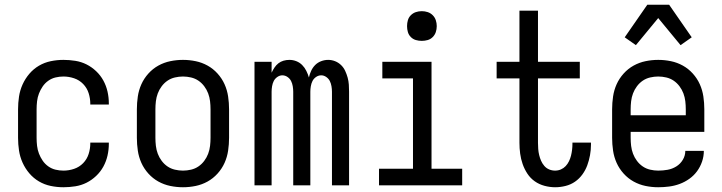

<svg xmlns="http://www.w3.org/2000/svg" viewBox="-20 -780 3040 808"><path d="M247 8Q220 8 193.5 2.5Q167 -3 144 -16.5Q121 -30 103.5 -50.5Q86 -71 75 -95.5Q64 -120 60 -146.5Q56 -173 56 -200V-320Q56 -347 60 -373.5Q64 -400 75 -424.5Q86 -449 103.5 -469.5Q121 -490 144 -503.5Q167 -517 193.5 -522.5Q220 -528 247 -528Q272 -528 297 -524Q322 -520 344 -509Q366 -498 384.5 -480.5Q403 -463 415 -441Q427 -419 432.5 -394.5Q438 -370 438 -345V-340H360V-343Q360 -366 353 -388Q346 -410 330 -426.5Q314 -443 292 -450.5Q270 -458 247 -458Q230 -458 213.5 -454Q197 -450 183 -440Q169 -430 159.5 -416Q150 -402 144 -386.5Q138 -371 136 -354Q134 -337 134 -320V-200Q134 -183 136 -166Q138 -149 144 -133.5Q150 -118 159.5 -104Q169 -90 183 -80Q197 -70 213.5 -66Q230 -62 247 -62Q270 -62 292 -69.5Q314 -77 330 -93.5Q346 -110 353 -132Q360 -154 360 -177V-180H438V-175Q438 -150 432.5 -125.5Q427 -101 415 -79Q403 -57 384.5 -39.5Q366 -22 344 -11Q322 0 297 4Q272 8 247 8Z M750 8Q723 8 696.5 2.5Q670 -3 646.5 -16Q623 -29 604.5 -49.5Q586 -70 575 -94.5Q564 -119 560 -146Q556 -173 556 -200V-320Q556 -347 560 -374Q564 -401 575 -425.5Q586 -450 604.5 -470.5Q623 -491 646.5 -504Q670 -517 696.5 -522.5Q723 -528 750 -528Q777 -528 803.5 -522.5Q830 -517 853.5 -504Q877 -491 895.5 -470.5Q914 -450 925 -425.5Q936 -401 940 -374Q944 -347 944 -320V-200Q944 -173 940 -146Q936 -119 925 -94.5Q914 -70 895.5 -49.5Q877 -29 853.5 -16Q830 -3 803.5 2.5Q777 8 750 8ZM750 -62Q767 -62 784 -66Q801 -70 815 -79.5Q829 -89 839.5 -103Q850 -117 856 -133Q862 -149 864 -166Q866 -183 866 -200V-320Q866 -337 864 -354Q862 -371 856 -387Q850 -403 839.5 -417Q829 -431 815 -440.5Q801 -450 784 -454Q767 -458 750 -458Q733 -458 716 -454Q699 -450 685 -440.5Q671 -431 660.5 -417Q650 -403 644 -387Q638 -371 636 -354Q634 -337 634 -320V-200Q634 -183 636 -166Q638 -149 644 -133Q650 -117 660.5 -103Q671 -89 685 -79.5Q699 -70 716 -66Q733 -62 750 -62Z M1051 0V-520H1123V-474Q1128 -485 1135 -495.5Q1142 -506 1151.5 -513.5Q1161 -521 1173 -524.5Q1185 -528 1198 -528Q1213 -528 1227 -522.5Q1241 -517 1251.5 -506.5Q1262 -496 1269 -482Q1276 -468 1280 -454Q1283 -468 1289.5 -482Q1296 -496 1306.5 -506.5Q1317 -517 1331.5 -522.5Q1346 -528 1361 -528Q1376 -528 1390 -522.5Q1404 -517 1415 -506.5Q1426 -496 1432.5 -482Q1439 -468 1443 -453.5Q1447 -439 1448 -424Q1449 -409 1449 -394V0H1377V-394Q1377 -405 1375 -417Q1373 -429 1368 -439Q1363 -449 1353 -456Q1343 -463 1332 -463Q1320 -463 1310 -456Q1300 -449 1295 -439Q1290 -429 1288 -417Q1286 -405 1286 -394V0H1214V-394Q1214 -405 1212 -417Q1210 -429 1205 -439Q1200 -449 1190 -456Q1180 -463 1168 -463Q1157 -463 1147 -456Q1137 -449 1132 -439Q1127 -429 1125 -417Q1123 -405 1123 -394V0Z M1575 0V-70H1718V-450H1589V-520H1796V-70H1925V0ZM1755 -608Q1742 -608 1730 -611.5Q1718 -615 1709 -624Q1700 -633 1696.5 -645Q1693 -657 1693 -670Q1693 -683 1696.5 -695Q1700 -707 1709 -716Q1718 -725 1730 -729Q1742 -733 1755 -733Q1768 -733 1780 -729Q1792 -725 1801 -716Q1810 -707 1814 -695Q1818 -683 1818 -670Q1818 -657 1814 -645Q1810 -633 1801 -624Q1792 -615 1780 -611.5Q1768 -608 1755 -608Z M2316 8Q2294 8 2271.5 2Q2249 -4 2230.5 -17Q2212 -30 2199.5 -49Q2187 -68 2179.5 -89.5Q2172 -111 2169 -133.5Q2166 -156 2166 -179V-450H2070V-520H2166V-735H2244V-520H2420V-450H2244V-179Q2244 -166 2245 -153Q2246 -140 2249 -127.5Q2252 -115 2257 -103.5Q2262 -92 2270.5 -82Q2279 -72 2291 -67Q2303 -62 2316 -62Q2329 -62 2340.5 -67Q2352 -72 2360.5 -81Q2369 -90 2374.5 -101.5Q2380 -113 2383 -125Q2386 -137 2387.5 -149.5Q2389 -162 2389 -174V-180H2467V-171Q2467 -149 2463 -127Q2459 -105 2451.5 -84.5Q2444 -64 2431 -46Q2418 -28 2400 -15.5Q2382 -3 2360 2.5Q2338 8 2316 8Z M2750 8Q2723 8 2696.5 2.5Q2670 -3 2646.5 -16Q2623 -29 2604.5 -49.5Q2586 -70 2575 -94.5Q2564 -119 2560 -146Q2556 -173 2556 -200V-320Q2556 -347 2560 -374Q2564 -401 2575 -425.5Q2586 -450 2604.5 -470.5Q2623 -491 2646.5 -504Q2670 -517 2696.5 -522.5Q2723 -528 2750 -528Q2777 -528 2803.5 -522.5Q2830 -517 2853.5 -504Q2877 -491 2895.5 -470.5Q2914 -450 2925 -425.5Q2936 -401 2940 -374Q2944 -347 2944 -320V-225H2634V-200Q2634 -183 2636 -166Q2638 -149 2644 -133Q2650 -117 2660.5 -103Q2671 -89 2685 -79.5Q2699 -70 2716 -66Q2733 -62 2750 -62Q2770 -62 2789.5 -65.5Q2809 -69 2826 -79.5Q2843 -90 2853.5 -107.5Q2864 -125 2864 -145H2942Q2942 -122 2934.5 -100Q2927 -78 2913.5 -59.5Q2900 -41 2881 -27.5Q2862 -14 2840.5 -6Q2819 2 2796 5Q2773 8 2750 8ZM2866 -295V-320Q2866 -337 2864 -354Q2862 -371 2856 -387Q2850 -403 2839.5 -417Q2829 -431 2815 -440.5Q2801 -450 2784 -454Q2767 -458 2750 -458Q2733 -458 2716 -454Q2699 -450 2685 -440.5Q2671 -431 2660.5 -417Q2650 -403 2644 -387Q2638 -371 2636 -354Q2634 -337 2634 -320V-295ZM2656 -590 2609 -623 2704 -760H2796L2891 -623L2844 -590L2750 -704Z"/></svg>

Font: Iosevka Custom
Style: Regular
Weight: 400
Monospace: yes
Designer: Belleve Invis
Foundry: Belleve Invis
Version: Version 32.5.0; ttfautohint (v1.8.4)